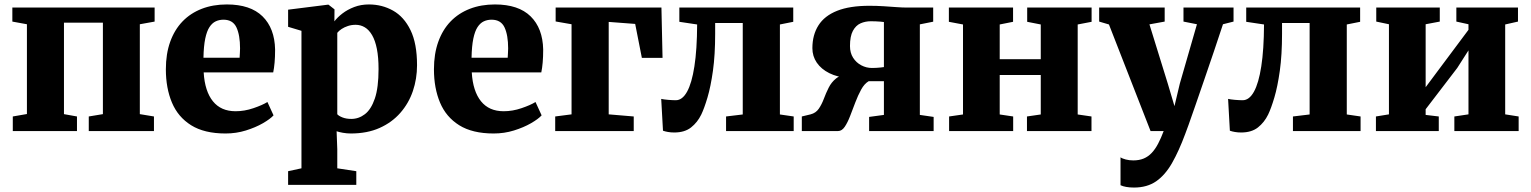

<svg xmlns="http://www.w3.org/2000/svg" viewBox="-20 -589 6882 863"><path d="M37.5 0V-65.5L101 -76.5V-480L35.5 -492V-555H675V-492L608.5 -480V-76L672 -65.5V0H379V-65.5L442.5 -76V-487H267.5V-76L326 -65.5V0Z M994 11Q898.5 11 839.2 -26Q780 -63 752.8 -128Q725.5 -193 725.5 -277.5Q725.5 -347 745 -401.2Q764.5 -455.5 800.5 -492.8Q836.5 -530 887 -549.5Q937.5 -569 999.5 -569Q1105.5 -569 1160 -515.5Q1214.5 -462 1216.5 -366.5Q1216.5 -332.5 1214.2 -307.5Q1212 -282.5 1208 -263.5H895.5Q898 -221 908.5 -188.5Q919 -156 937 -133.8Q955 -111.5 980.5 -100.2Q1006 -89 1039 -89Q1079 -89 1119.2 -102.8Q1159.5 -116.5 1182 -130.5L1209.5 -70.5Q1194.5 -54 1161.5 -35Q1128.5 -16 1085 -2.5Q1041.5 11 994 11ZM894.5 -329.5H1057Q1057.5 -340.5 1058.2 -350.8Q1059 -361 1059 -371.5Q1059 -431 1042.8 -465.8Q1026.5 -500.5 984.5 -500.5Q965.5 -500.5 949.5 -493Q933.5 -485.5 921.5 -467.2Q909.5 -449 902.5 -415.5Q895.5 -382 894.5 -329.5Z M1275 242V180.5L1335 167.5V-450.5L1275 -468.5V-545.5L1454 -568H1456.5L1483.5 -547L1483 -493Q1496.5 -511 1519.2 -528.5Q1542 -546 1572.2 -557.5Q1602.5 -569 1638 -569Q1697.5 -569 1746.8 -541.2Q1796 -513.5 1825.2 -453.5Q1854.5 -393.5 1854.5 -296Q1854.5 -235 1835.8 -179.8Q1817 -124.5 1779.2 -81.5Q1741.5 -38.5 1686 -13.8Q1630.5 11 1556.5 11Q1539 11 1521 7.8Q1503 4.5 1493 1L1496 81.5V167.5L1581.5 180.5V242ZM1559 -54.5Q1592.5 -54.5 1620.2 -75.8Q1648 -97 1664.8 -146Q1681.5 -195 1681.5 -278.5Q1681.5 -331.5 1674 -369.2Q1666.5 -407 1652.5 -431Q1638.5 -455 1619.8 -466.2Q1601 -477.5 1578.5 -477.5Q1560 -477.5 1544 -472.2Q1528 -467 1515.5 -458.8Q1503 -450.5 1496 -441.5V-75.5Q1503 -67.5 1519.8 -61Q1536.5 -54.5 1559 -54.5Z M2199 11Q2103.5 11 2044.2 -26Q1985 -63 1957.8 -128Q1930.5 -193 1930.5 -277.5Q1930.5 -347 1950 -401.2Q1969.5 -455.5 2005.5 -492.8Q2041.5 -530 2092 -549.5Q2142.5 -569 2204.5 -569Q2310.5 -569 2365 -515.5Q2419.5 -462 2421.5 -366.5Q2421.5 -332.5 2419.2 -307.5Q2417 -282.5 2413 -263.5H2100.5Q2103 -221 2113.5 -188.5Q2124 -156 2142 -133.8Q2160 -111.5 2185.5 -100.2Q2211 -89 2244 -89Q2284 -89 2324.2 -102.8Q2364.5 -116.5 2387 -130.5L2414.5 -70.5Q2399.5 -54 2366.5 -35Q2333.5 -16 2290 -2.5Q2246.5 11 2199 11ZM2099.5 -329.5H2262Q2262.5 -340.5 2263.2 -350.8Q2264 -361 2264 -371.5Q2264 -431 2247.8 -465.8Q2231.5 -500.5 2189.5 -500.5Q2170.5 -500.5 2154.5 -493Q2138.5 -485.5 2126.5 -467.2Q2114.5 -449 2107.5 -415.5Q2100.5 -382 2099.5 -329.5Z M2475.5 0V-65.5L2549 -75V-480L2477.5 -492.5V-555H2953L2958 -329H2865L2835 -481.5L2716 -490.5V-75L2828.5 -65.5V0Z M3010.5 6.5Q2995.5 6.5 2982.5 4.2Q2969.5 2 2960 -1.5L2952 -144.5Q2962.5 -142 2982.8 -140.2Q3003 -138.5 3017.5 -138.5Q3047 -138.5 3068.2 -176.8Q3089.5 -215 3101.2 -290.8Q3113 -366.5 3113.5 -479L3033.5 -491V-555H3545.5V-491L3485.5 -479V-74.5L3547.5 -65.5V0H3243.5V-65.5L3318.5 -74.5V-485.5H3194.5V-437.5Q3194.5 -342 3184.5 -270.8Q3174.5 -199.5 3160 -150.8Q3145.5 -102 3132 -74Q3115 -39 3086.2 -16.2Q3057.5 6.5 3010.5 6.5Z M3584 0V-65.5L3623.5 -75Q3647 -81 3660.2 -100.2Q3673.5 -119.5 3683 -145Q3692.5 -170.5 3704.8 -195Q3717 -219.5 3737.8 -236.2Q3758.5 -253 3794.5 -254.5L3795 -238Q3744 -242 3707.5 -260.2Q3671 -278.5 3651.2 -307.5Q3631.5 -336.5 3631.5 -372.5Q3631.5 -432 3658.8 -475Q3686 -518 3742.8 -540.5Q3799.5 -563 3887.5 -563Q3921 -563 3951.8 -561Q3982.5 -559 4009.5 -557Q4036.5 -555 4057 -555H4174.5V-491.5L4114.5 -479.5V-72.5L4176.5 -63.5V0H3886.5V-63.5L3953 -72.5V-224H3884.5Q3865 -212.5 3850.8 -186.5Q3836.5 -160.5 3824.5 -128.8Q3812.5 -97 3801.2 -67.8Q3790 -38.5 3777 -19.2Q3764 0 3747 0ZM3899 -283.5Q3908 -283.5 3918 -284Q3928 -284.5 3937.2 -285.5Q3946.5 -286.5 3953 -287.5V-490Q3945.5 -491 3936.5 -491.8Q3927.5 -492.5 3916.8 -493Q3906 -493.5 3894.5 -493.5Q3869 -493.5 3847.8 -484Q3826.5 -474.5 3813.5 -450.2Q3800.5 -426 3800.5 -382Q3800.5 -351.5 3814.5 -329.5Q3828.5 -307.5 3851.2 -295.5Q3874 -283.5 3899 -283.5Z M4246 0V-65.5L4308.5 -74.5V-479L4245 -491V-555H4533.5V-491L4473.5 -479V-323H4658V-479L4597 -491V-555H4886.5V-491L4824 -479V-74.5L4886 -65.5V0H4596V-65.5L4658 -74.5V-252H4473.5V-74.5L4534 -65.5V0Z M5077 254Q5057.5 254 5042.2 251.2Q5027 248.5 5016.5 243.5V118Q5023.5 123.5 5039.8 127.8Q5056 132 5074 132Q5100.5 132 5120.8 123.5Q5141 115 5156.8 98.2Q5172.5 81.5 5185.5 56.8Q5198.5 32 5210.5 0H5151.5L4964.5 -479L4920.5 -492V-555H5215V-492L5146.5 -479.5L5229 -213L5259 -112L5283 -213L5360 -480L5299.5 -492V-555H5524.5V-492L5477 -480Q5458.5 -423.5 5436.5 -358.5Q5414.5 -293.5 5392.8 -230.5Q5371 -167.5 5352.8 -114.5Q5334.5 -61.5 5322.2 -27.2Q5310 7 5307.5 12.5Q5279 89.5 5248.2 143.5Q5217.5 197.5 5176.8 225.8Q5136 254 5077 254Z M5558.5 6.5Q5543.5 6.5 5530.5 4.2Q5517.5 2 5508 -1.5L5500 -144.5Q5510.5 -142 5530.8 -140.2Q5551 -138.5 5565.5 -138.5Q5595 -138.5 5616.2 -176.8Q5637.5 -215 5649.2 -290.8Q5661 -366.5 5661.5 -479L5581.5 -491V-555H6093.5V-491L6033.5 -479V-74.5L6095.5 -65.5V0H5791.5V-65.5L5866.5 -74.5V-485.5H5742.5V-437.5Q5742.5 -342 5732.5 -270.8Q5722.5 -199.5 5708 -150.8Q5693.5 -102 5680 -74Q5663 -39 5634.2 -16.2Q5605.5 6.5 5558.5 6.5Z M6164.5 0V-65.5L6223 -75V-480L6166 -492V-555H6451.5V-492L6388 -480V-197L6440.5 -267.5L6580.5 -455V-480L6526 -492V-555H6803V-492L6745.5 -479V-75L6806 -65.5V0H6517V-65.5L6580.5 -75V-362.5L6530 -283.5L6388 -98V-72.5L6447 -65.5V0Z"/></svg>

Font: Merriweather 20pt Black
Style: Regular
Weight: 900
Version: Version 2.100